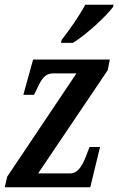

<svg xmlns="http://www.w3.org/2000/svg" viewBox="-20 -786 497 806"><path d="M236 -606H286C343 -641 426 -718 454 -756L457 -766H338C312 -718 270 -658 239 -619ZM0 0H359L400 -169H356L347 -146C330 -100 312 -58 274 -58H140L432 -491L441 -536H119L78 -388H123L125 -392C151 -446 162 -478 205 -478H301L10 -44Z"/></svg>

Font: Noto Serif Condensed Semi
Style: Italic
Weight: 600
Width: 3
Italic angle: -12°
Designer: Monotype Design Team
Foundry: Monotype Imaging Inc.
Version: Version 1.901